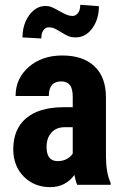

<svg xmlns="http://www.w3.org/2000/svg" viewBox="-20 -769 511 799"><path d="M391.6 -743.2Q391.6 -689 364 -651.1Q336.4 -613.3 294.4 -613.3Q278.8 -613.3 266.8 -617.7Q254.9 -622.1 233.2 -635.7Q211.4 -649.4 202.4 -652.3Q193.4 -655.3 182.6 -655.3Q169.4 -655.3 160.6 -643.3Q151.9 -631.3 151.9 -608.9L73.7 -613.3Q73.7 -667.5 101.6 -705.8Q129.4 -744.1 169.9 -744.1Q180.7 -744.1 190.7 -741Q200.7 -737.8 225.3 -723.9Q250 -710 260.7 -706.3Q271.5 -702.6 282.2 -702.6Q294.9 -702.6 304.4 -714.6Q314 -726.6 314 -749ZM301.3 0Q295.4 -12.2 289.6 -41Q252.4 9.8 189 9.8Q122.6 9.8 78.9 -34.2Q35.2 -78.1 35.2 -147.9Q35.2 -231 88.1 -276.4Q141.1 -321.8 240.7 -322.8H282.7V-365.2Q282.7 -400.9 270.5 -415.5Q258.3 -430.2 234.9 -430.2Q183.1 -430.2 183.1 -369.6H44.9Q44.9 -442.9 99.9 -490.5Q154.8 -538.1 238.8 -538.1Q325.7 -538.1 373.3 -492.9Q420.9 -447.8 420.9 -363.8V-115.2Q421.9 -46.9 440.4 -8.3V0ZM219.7 -98.6Q242.7 -98.6 258.8 -107.9Q274.9 -117.2 282.7 -129.9V-239.7H249.5Q214.4 -239.7 194.1 -217.3Q173.8 -194.8 173.8 -157.2Q173.8 -98.6 219.7 -98.6Z"/></svg>

Font: TypoPRO Roboto
Style: Bold
Weight: 700
Designer: Google
Version: Version 2.136; 2016